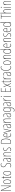

<svg xmlns="http://www.w3.org/2000/svg" viewBox="6288 -7088 1042 13657"><g transform="rotate(-90 6808.5 -259.0)"><path d="M427 0V-714H401V-181C401 -152 402 -99 402 -54H400L109 -714H78V0H104V-548C104 -604 104 -637 103 -664H105L397 0Z M861 -264C861 -433 819 -537 706 -537C600 -537 550 -444 550 -266C550 -80 604 10 708 10C810 10 861 -77 861 -264ZM576 -266C576 -424 614 -512 706 -512C802 -512 835 -418 835 -265C835 -94 795 -15 707 -15C617 -15 576 -102 576 -266Z M1054 -14C1014 -14 1004 -44 1004 -108V-503H1103V-527H1004V-656H983L976 -528L928 -521V-503H978V-112C978 -32 992 10 1053 10C1072 10 1086 6 1099 0V-25C1089 -19 1071 -14 1054 -14Z M1473 -264C1473 -433 1431 -537 1318 -537C1212 -537 1162 -444 1162 -266C1162 -80 1216 10 1320 10C1422 10 1473 -77 1473 -264ZM1188 -266C1188 -424 1226 -512 1318 -512C1414 -512 1447 -418 1447 -265C1447 -94 1407 -15 1319 -15C1229 -15 1188 -102 1188 -266Z M2045 -185C2045 -299 1991 -327 1900 -376C1831 -413 1773 -447 1773 -545C1773 -640 1824 -699 1918 -699C1945 -699 1986 -694 2025 -674L2036 -696C2009 -711 1963 -724 1918 -724C1816 -724 1746 -663 1746 -545C1746 -431 1812 -395 1888 -354C1976 -307 2018 -280 2018 -185C2018 -82 1971 -16 1871 -16C1828 -16 1776 -28 1741 -44V-15C1780 2 1833 10 1871 10C1983 10 2045 -59 2045 -185Z M2265 -537C2231 -537 2192 -525 2160 -505L2171 -483C2208 -505 2241 -512 2265 -512C2332 -512 2359 -475 2359 -355V-304L2298 -297C2188 -284 2126 -234 2126 -129C2126 -57 2161 10 2245 10C2321 10 2349 -43 2361 -93H2363L2364 0H2385V-358C2385 -489 2349 -537 2265 -537ZM2297 -274 2360 -281V-220C2360 -97 2329 -12 2245 -12C2187 -12 2152 -54 2152 -129C2152 -217 2198 -263 2297 -274Z M2679 -537C2599 -537 2562 -474 2548 -415H2546L2545 -527H2525V0H2551V-311C2551 -445 2610 -513 2679 -513C2733 -513 2767 -471 2767 -365V0H2793V-375C2793 -488 2752 -537 2679 -537Z M3140 -123C3140 -210 3090 -239 3024 -280C2960 -320 2927 -349 2927 -407C2927 -475 2971 -512 3036 -512C3068 -512 3102 -503 3124 -487L3137 -510C3111 -527 3075 -537 3037 -537C2944 -537 2901 -479 2901 -408C2901 -330 2952 -296 3019 -254C3078 -217 3113 -195 3113 -125C3113 -56 3079 -16 3009 -16C2967 -16 2927 -31 2898 -52V-21C2921 -6 2960 10 3009 10C3097 10 3140 -43 3140 -123Z M3772 -364C3772 -596 3703 -714 3544 -714H3432V0H3543C3703 0 3772 -124 3772 -364ZM3745 -362C3745 -141 3685 -25 3541 -25H3458V-689H3542C3693 -689 3745 -570 3745 -362Z M4021 -537C3920 -537 3873 -429 3873 -264C3873 -94 3925 10 4040 10C4081 10 4116 -3 4144 -22V-52C4109 -27 4075 -15 4040 -15C3945 -15 3898 -106 3899 -273H4160V-301C4160 -421 4126 -537 4021 -537ZM4021 -512C4104 -512 4137 -414 4136 -297H3900C3906 -442 3951 -512 4021 -512Z M4324 0H4355L4482 -527H4455L4366 -152C4357 -114 4349 -76 4341 -35H4338C4331 -77 4322 -115 4313 -152L4226 -527H4199Z M4664 -537C4630 -537 4591 -525 4559 -505L4570 -483C4607 -505 4640 -512 4664 -512C4731 -512 4758 -475 4758 -355V-304L4697 -297C4587 -284 4525 -234 4525 -129C4525 -57 4560 10 4644 10C4720 10 4748 -43 4760 -93H4762L4763 0H4784V-358C4784 -489 4748 -537 4664 -537ZM4696 -274 4759 -281V-220C4759 -97 4728 -12 4644 -12C4586 -12 4551 -54 4551 -129C4551 -217 4597 -263 4696 -274Z M5078 -537C4998 -537 4961 -474 4947 -415H4945L4944 -527H4924V0H4950V-311C4950 -445 5009 -513 5078 -513C5132 -513 5166 -471 5166 -365V0H5192V-375C5192 -488 5151 -537 5078 -537Z M5438 -537C5404 -537 5365 -525 5333 -505L5344 -483C5381 -505 5414 -512 5438 -512C5505 -512 5532 -475 5532 -355V-304L5471 -297C5361 -284 5299 -234 5299 -129C5299 -57 5334 10 5418 10C5494 10 5522 -43 5534 -93H5536L5537 0H5558V-358C5558 -489 5522 -537 5438 -537ZM5470 -274 5533 -281V-220C5533 -97 5502 -12 5418 -12C5360 -12 5325 -54 5325 -129C5325 -217 5371 -263 5470 -274Z M5829 -537C5719 -537 5673 -433 5673 -262C5673 -76 5727 10 5822 10C5893 10 5938 -43 5953 -111H5956C5953 -70 5953 -43 5953 -12V35C5953 163 5902 217 5802 217C5757 217 5725 205 5689 184V212C5722 232 5759 242 5802 242C5924 242 5979 173 5979 35V-527H5959L5956 -440H5953C5938 -489 5903 -537 5829 -537ZM5829 -512C5918 -512 5953 -426 5953 -329V-221C5953 -126 5918 -15 5822 -15C5741 -15 5699 -93 5699 -262C5699 -411 5734 -512 5829 -512Z M6226 -537C6192 -537 6153 -525 6121 -505L6132 -483C6169 -505 6202 -512 6226 -512C6293 -512 6320 -475 6320 -355V-304L6259 -297C6149 -284 6087 -234 6087 -129C6087 -57 6122 10 6206 10C6282 10 6310 -43 6322 -93H6324L6325 0H6346V-358C6346 -489 6310 -537 6226 -537ZM6258 -274 6321 -281V-220C6321 -97 6290 -12 6206 -12C6148 -12 6113 -54 6113 -129C6113 -217 6159 -263 6258 -274Z M6623 -535C6556 -535 6528 -462 6513 -409H6511L6506 -527H6486V0H6512V-277C6512 -380 6550 -509 6623 -509C6637 -509 6652 -504 6660 -500L6668 -524C6654 -532 6636 -535 6623 -535Z M6768 -724C6748 -724 6742 -706 6742 -690C6742 -672 6750 -656 6767 -656C6783 -656 6793 -670 6793 -691C6793 -707 6787 -724 6768 -724ZM6780 -527H6754V0H6780Z M7367 0V-25H7138V-363H7354V-388H7138V-689H7367V-714H7112V0Z M7558 -272 7432 0H7461L7574 -247L7683 0H7712L7590 -270L7708 -527H7679L7574 -294L7471 -527H7442Z M7876 -14C7836 -14 7826 -44 7826 -108V-503H7925V-527H7826V-656H7805L7798 -528L7750 -521V-503H7800V-112C7800 -32 7814 10 7875 10C7894 10 7908 6 7921 0V-25C7911 -19 7893 -14 7876 -14Z M8146 -535C8079 -535 8051 -462 8036 -409H8034L8029 -527H8009V0H8035V-277C8035 -380 8073 -509 8146 -509C8160 -509 8175 -504 8183 -500L8191 -524C8177 -532 8159 -535 8146 -535Z M8365 -537C8331 -537 8292 -525 8260 -505L8271 -483C8308 -505 8341 -512 8365 -512C8432 -512 8459 -475 8459 -355V-304L8398 -297C8288 -284 8226 -234 8226 -129C8226 -57 8261 10 8345 10C8421 10 8449 -43 8461 -93H8463L8464 0H8485V-358C8485 -489 8449 -537 8365 -537ZM8397 -274 8460 -281V-220C8460 -97 8429 -12 8345 -12C8287 -12 8252 -54 8252 -129C8252 -217 8298 -263 8397 -274Z M8839 -699C8866 -699 8900 -693 8932 -673L8945 -696C8911 -715 8877 -724 8839 -724C8671 -724 8608 -548 8608 -358C8608 -131 8701 10 8843 10C8881 10 8919 -1 8944 -16V-43C8924 -31 8888 -15 8843 -15C8715 -15 8635 -154 8635 -357C8635 -529 8690 -699 8839 -699Z M9326 -264C9326 -433 9284 -537 9171 -537C9065 -537 9015 -444 9015 -266C9015 -80 9069 10 9173 10C9275 10 9326 -77 9326 -264ZM9041 -266C9041 -424 9079 -512 9171 -512C9267 -512 9300 -418 9300 -265C9300 -94 9260 -15 9172 -15C9082 -15 9041 -102 9041 -266Z M9597 -537C9517 -537 9480 -474 9466 -415H9464L9463 -527H9443V0H9469V-311C9469 -445 9528 -513 9597 -513C9651 -513 9685 -471 9685 -365V0H9711V-375C9711 -488 9670 -537 9597 -537Z M9975 10C10056 10 10096 -52 10108 -106H10110L10114 0H10134V-760H10108V-497C10108 -475 10109 -454 10110 -429H10108C10097 -479 10054 -537 9979 -537C9882 -537 9826 -440 9826 -256C9826 -82 9876 10 9975 10ZM9977 -15C9889 -15 9853 -104 9853 -256C9853 -424 9897 -512 9980 -512C10060 -512 10108 -432 10108 -315V-221C10108 -97 10061 -15 9977 -15Z M10399 -537C10298 -537 10251 -429 10251 -264C10251 -94 10303 10 10418 10C10459 10 10494 -3 10522 -22V-52C10487 -27 10453 -15 10418 -15C10323 -15 10276 -106 10277 -273H10538V-301C10538 -421 10504 -537 10399 -537ZM10399 -512C10482 -512 10515 -414 10514 -297H10278C10284 -442 10329 -512 10399 -512Z M10809 -537C10729 -537 10692 -474 10678 -415H10676L10675 -527H10655V0H10681V-311C10681 -445 10740 -513 10809 -513C10863 -513 10897 -471 10897 -365V0H10923V-375C10923 -488 10882 -537 10809 -537Z M11270 -123C11270 -210 11220 -239 11154 -280C11090 -320 11057 -349 11057 -407C11057 -475 11101 -512 11166 -512C11198 -512 11232 -503 11254 -487L11267 -510C11241 -527 11205 -537 11167 -537C11074 -537 11031 -479 11031 -408C11031 -330 11082 -296 11149 -254C11208 -217 11243 -195 11243 -125C11243 -56 11209 -16 11139 -16C11097 -16 11057 -31 11028 -52V-21C11051 -6 11090 10 11139 10C11227 10 11270 -43 11270 -123Z M11499 -537C11398 -537 11351 -429 11351 -264C11351 -94 11403 10 11518 10C11559 10 11594 -3 11622 -22V-52C11587 -27 11553 -15 11518 -15C11423 -15 11376 -106 11377 -273H11638V-301C11638 -421 11604 -537 11499 -537ZM11499 -512C11582 -512 11615 -414 11614 -297H11378C11384 -442 11429 -512 11499 -512Z M11879 10C11960 10 12000 -52 12012 -106H12014L12018 0H12038V-760H12012V-497C12012 -475 12013 -454 12014 -429H12012C12001 -479 11958 -537 11883 -537C11786 -537 11730 -440 11730 -256C11730 -82 11780 10 11879 10ZM11881 -15C11793 -15 11757 -104 11757 -256C11757 -424 11801 -512 11884 -512C11964 -512 12012 -432 12012 -315V-221C12012 -97 11965 -15 11881 -15Z M12468 0V-689H12616V-714H12295V-689H12442V0Z M12721 -492V-760H12695V0H12721V-298C12721 -447 12782 -512 12847 -512C12899 -512 12937 -472 12937 -360V0H12963V-366C12963 -481 12922 -537 12848 -537C12771 -537 12737 -475 12721 -424H12719C12721 -446 12721 -461 12721 -492Z M13123 -724C13103 -724 13097 -706 13097 -690C13097 -672 13105 -656 13122 -656C13138 -656 13148 -670 13148 -691C13148 -707 13142 -724 13123 -724ZM13135 -527H13109V0H13135Z M13434 -537C13354 -537 13317 -474 13303 -415H13301L13300 -527H13280V0H13306V-311C13306 -445 13365 -513 13434 -513C13488 -513 13522 -471 13522 -365V0H13548V-375C13548 -488 13507 -537 13434 -537Z"/></g></svg>

Font: Noto Sans Devanagari ExtraCondensed Thin
Style: Regular
Weight: 100
Width: 2
Designer: Jelle Bosma - Monotype Design Team
Foundry: Monotype Imaging Inc.
Version: Version 2.004